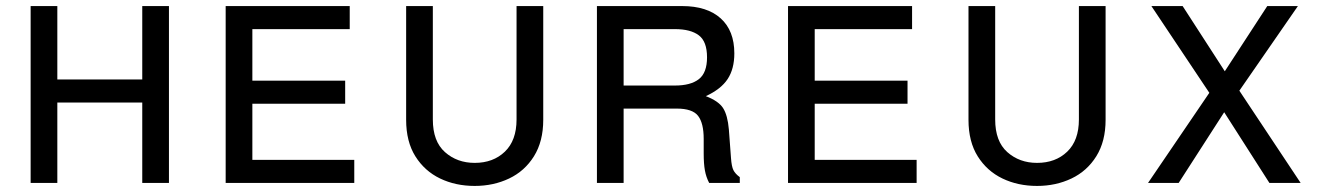

<svg xmlns="http://www.w3.org/2000/svg" viewBox="-20 -603 4366 633"><path d="M81 0V-583H169V-341H449V-583H537V0H449V-265H169V0Z M1118 -261H812V-76H1148V0H724V-583H1133V-507H812V-337H1118Z M1545 10Q1482 10 1431 -14.5Q1380 -39 1349.5 -87.5Q1319 -136 1319 -208V-583H1407V-209Q1407 -137 1447 -101.5Q1487 -66 1545 -66Q1606 -66 1644.5 -103Q1683 -140 1683 -209V-583H1771V-208Q1771 -137 1740.5 -88Q1710 -39 1658.5 -14.5Q1607 10 1545 10Z M1948 0V-583H2229Q2311 -583 2356 -542.5Q2401 -502 2401 -427Q2401 -376 2379 -342.5Q2357 -309 2307 -286Q2349 -270 2364 -246.5Q2379 -223 2383 -176L2390 -82Q2392 -54 2398 -42Q2404 -30 2419 -19V0H2318Q2308 -19 2304 -41Q2300 -63 2300 -97V-145Q2300 -197 2281.5 -221Q2263 -245 2211 -245H2036V0ZM2036 -321H2205Q2257 -321 2284 -342Q2311 -363 2311 -414Q2311 -466 2284 -486.5Q2257 -507 2205 -507H2036Z M2972 -261H2666V-76H3002V0H2578V-583H2987V-507H2666V-337H2972Z M3399 10Q3336 10 3285 -14.5Q3234 -39 3203.5 -87.5Q3173 -136 3173 -208V-583H3261V-209Q3261 -137 3301 -101.5Q3341 -66 3399 -66Q3460 -66 3498.5 -103Q3537 -140 3537 -209V-583H3625V-208Q3625 -137 3594.5 -88Q3564 -39 3512.5 -14.5Q3461 10 3399 10Z M4165 0 4016 -233 3866 0H3765L3967 -297L3776 -583H3879L4018 -368L4158 -583H4259L4066 -304L4268 0Z"/></svg>

Font: Fragment Mono SC
Style: Regular
Weight: 400
Monospace: yes
Designer: Wei Huang based on Nimbus Sans by URW Studio, based on Helvetica by Max Miedinger.
Foundry: Wei Huang
Version: Version 1.012; ttfautohint (v1.8.4.7-5d5b)